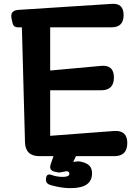

<svg xmlns="http://www.w3.org/2000/svg" viewBox="-20 -806 718 991"><path d="M372 0 358 30 372 28Q376 27 380 27Q384 27 388 27Q412 30 431 41Q455 55 455 89Q455 165 345 165Q327 165 309 163Q291 161 272 157Q249 152 235 147Q213 138 218 112Q222 88 246 97Q273 107 304 107Q338 107 338 91Q338 78 324 78Q316 78 307 81Q299 83 290.5 84Q282 85 274 83L262 80Q232 73 241 44L256 0H184Q111 0 109 -72L93 -665H72Q50 -665 45 -686L40 -709Q30 -752 75 -755L556 -786Q618 -791 618 -728Q618 -665 556 -665H239V-442L502 -466Q568 -472 568 -406Q568 -340 502 -340H239V-105L570 -130Q637 -134 637 -68Q637 0 570 0Z"/></svg>

Font: MaokenZhuyuanTi
Style: Regular
Weight: 400
Designer: Fontworks Inc & LongZhuTi team: ZERO子、时光羊、荆南、频凡、刘鹏、Little White Dog、帆影Magmeta、奈白不弍、白日月球、ChaoTawei、雨三（排名不分先后）
Version: Version 1.000; 20230222